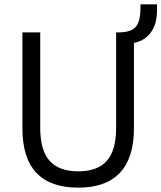

<svg xmlns="http://www.w3.org/2000/svg" viewBox="-20 -854 742 883"><path d="M340 9Q212 9 147.5 -59Q83 -127 83 -264V-705H165V-266Q165 -162 208.5 -114Q252 -66 340 -66Q428 -66 471 -114Q514 -162 514 -266V-705H596V-264Q596 -128 531.5 -59.5Q467 9 340 9ZM576 -654 530 -684V-705Q567 -706 587.5 -717Q608 -728 617 -752.5Q626 -777 626 -818V-834H702V-805Q702 -761 687.5 -728.5Q673 -696 645 -676.5Q617 -657 576 -654Z"/></svg>

Font: Nunito Sans 10pt SemiCondensed
Style: Regular
Weight: 400
Width: 4
Designer: Vernon Adams
Foundry: Vernon Adams
Version: Version 3.101;gftools[0.9.27]